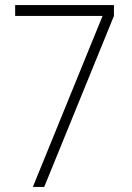

<svg xmlns="http://www.w3.org/2000/svg" viewBox="-20 -740 521 760"><path d="M110 0 386 -677H40V-720H431V-677L155 0Z"/></svg>

Font: Manrope
Style: Regular
Weight: 400
Designer: Mikhail Sharanda
Foundry: Mikhail Sharanda
Version: Version 4.503